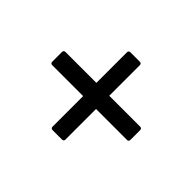

<svg xmlns="http://www.w3.org/2000/svg" viewBox="-106 -732 811 811"><g transform="rotate(-45 300.0 -326.5)"><path d="M271 -93Q261 -93 261 -104V-288H78Q68 -288 68 -299V-354Q68 -365 78 -365H261V-549Q261 -560 271 -560H329Q340 -560 340 -549V-365H522Q533 -365 533 -354V-299Q533 -288 522 -288H340V-104Q340 -93 329 -93Z"/></g></svg>

Font: LINE Seed Sans
Style: Regular
Weight: 400
Designer: LINE VX Design & Dalton Maag Ltd & Sandoll Inc
Foundry: Dalton Maag Ltd
Version: Version 1.003